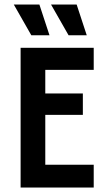

<svg xmlns="http://www.w3.org/2000/svg" viewBox="-20 -839 478 859"><path d="M72.2 0V-625H399.3V-526.4H182.6V-420.8H350.7V-325H182.6V-102.1H399.3V0ZM286.8 -681.2 208.3 -818.8H322.9L368.1 -681.2ZM120.1 -681.2 41.7 -818.8H156.2L201.4 -681.2Z"/></svg>

Font: Afacad Flux SemiBold
Style: Regular
Weight: 600
Designer: Kristian Moeller
Foundry: Dicotype
Version: Version 1.100